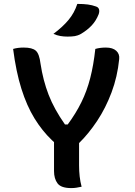

<svg xmlns="http://www.w3.org/2000/svg" viewBox="-20 -952 690 981"><path d="M397 2Q382 5 370.5 7Q359 9 344 9Q292 9 274 -15Q256 -39 256 -78V-226Q251 -230 245 -236Q195 -284 156 -347.5Q117 -411 89.5 -498Q62 -585 47 -702Q71 -709 101 -709Q145 -709 163 -693Q181 -677 187 -627Q200 -541 228.5 -467.5Q257 -394 312 -316H326Q368 -373 396 -430Q424 -487 441 -553Q458 -619 467 -702Q491 -709 521 -709Q556 -709 574 -692.5Q592 -676 589 -650Q580 -560 550 -480Q520 -400 476.5 -334.5Q433 -269 384 -221V-107Q384 -78 387 -51Q390 -24 397 2ZM375 -932Q407 -932 429 -929Q451 -926 470 -919Q483 -915 486 -904Q489 -893 484 -879Q471 -846 448.5 -822Q426 -798 394 -779Q378 -770 362.5 -767.5Q347 -765 325 -765Q306 -765 288.5 -768Q271 -771 253 -779Q300 -814 330 -850Q360 -886 375 -932Z"/></svg>

Font: Recursive Sn Csl St SmB
Style: Regular
Weight: 600
Version: Version 1.079;hotconv 1.0.112;makeotfexe 2.5.65598; ttfautoh